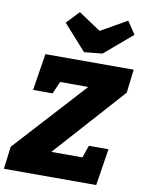

<svg xmlns="http://www.w3.org/2000/svg" viewBox="-117 -1062 862 1135"><g transform="rotate(10 314.0 -495.0)"><path d="M-13 0 4 -135 408 -578 426 -563H186L234 -583L193 -489H76L111 -710H641L624 -569L219 -117L216 -147H466L423 -120L458 -221H576L541 0ZM559 -990 610 -914 443 -772 334 -761 197 -914 269 -990 466 -858 331 -860Z"/></g></svg>

Font: Bitter Thin Black
Style: Italic
Weight: 900
Italic angle: -9°
Version: Version 3.020